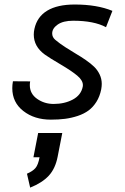

<svg xmlns="http://www.w3.org/2000/svg" viewBox="-20 -523 558 855"><path d="M149.9 69.3H257.3L236.8 174.3Q226.6 227.5 197.3 259.3Q168 291 114.3 312.5L100.1 250.5Q126 239.3 137.9 225.3Q149.9 211.4 156.2 177.2H128.9ZM179.2 -280.3Q130.4 -315.9 130.4 -369.1Q130.4 -381.3 133.3 -394.5Q145 -448.2 190.4 -475.6Q235.8 -502.9 312.5 -502.9Q412.1 -502.9 480.5 -474.6L452.1 -401.9Q398.4 -430.7 305.7 -430.7Q261.2 -430.7 236.8 -413.6Q212.4 -396.5 212.4 -374Q212.4 -357.4 226.1 -345.7Q245.1 -329.6 271.5 -312.5Q297.9 -295.4 318.8 -283.2Q339.8 -271 362.1 -255.6Q384.3 -240.2 399.2 -225.8Q414.1 -211.4 423.6 -191.7Q433.1 -171.9 433.1 -149.4Q433.1 -138.7 430.7 -125Q424.3 -93.3 409.4 -69.6Q394.5 -45.9 374.3 -31Q354 -16.1 326.2 -6.8Q298.3 2.4 269.8 6.1Q241.2 9.8 206.5 9.8Q133.3 9.8 84 -28.6Q34.7 -66.9 34.7 -130.4Q34.7 -145 37.6 -161.1L114.3 -160.6Q112.8 -151.9 112.8 -144Q112.8 -105.5 145.3 -82.8Q177.7 -60.1 218.8 -60.1Q267.6 -60.1 304.4 -79.8Q341.3 -99.6 348.6 -137.7Q349.1 -139.6 349.1 -144Q349.1 -165 324.2 -186Q299.3 -207 249.8 -236.1Q200.2 -265.1 179.2 -280.3Z"/></svg>

Font: Fantasque Sans Mono
Style: Italic
Weight: 400
Italic angle: -11°
Monospace: yes
Designer: Jany Belluz
Version: Version 1.8.0 ; ttfautohint (v1.8.2)